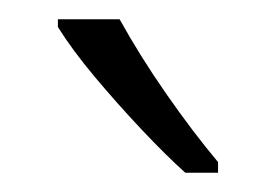

<svg xmlns="http://www.w3.org/2000/svg" viewBox="-20 -785 286 199"><path d="M104 -765Q125 -727 152.5 -687.5Q180 -648 206 -617V-606H172Q152 -624 127 -650.5Q102 -677 78.5 -705Q55 -733 40 -757V-765Z"/></svg>

Font: Noto Sans Gurmukhi ExtraCondensed Light
Style: Regular
Weight: 300
Width: 2
Designer: Jelle Bosma - Monotype Design Team
Foundry: Monotype Imaging Inc.
Version: Version 2.004; ttfautohint (v1.8.4.7-5d5b)